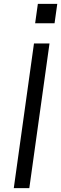

<svg xmlns="http://www.w3.org/2000/svg" viewBox="-20 -969 315 989"><path d="M51 0 155 -745H235L131 0ZM161 -849 175 -949H275L261 -849Z"/></svg>

Font: Kosmopol Plus Jakarta Sans Italic It
Style: Regular
Weight: 400
Italic angle: -8.04999°
Designer: Gumpita Rahayu
Foundry: Tokotype
Version: Version 2.006